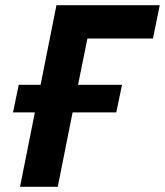

<svg xmlns="http://www.w3.org/2000/svg" viewBox="-20 -718 634 738"><path d="M57 0H202L259 -286H427L449 -392H280L316 -570H568L594 -698H197L136 -392H52L30 -286H114Z"/></svg>

Font: Braiins Sans
Style: Bold Italic
Weight: 700
Italic angle: -11.31°
Designer: Mike Abbink, Paul van der Laan, Pieter van Rosmalen, Jiri Chlebus, Lubos Buracinsky
Foundry: Bold Monday, Sudetype
Version: Version 1.000;hotconv 1.0.109;makeotfexe 2.5.65596